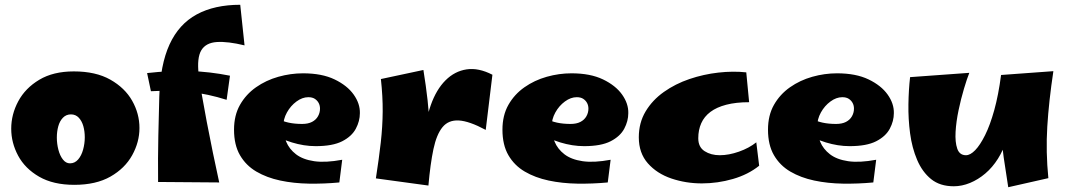

<svg xmlns="http://www.w3.org/2000/svg" viewBox="-20 -762 4471 804"><path d="M291 12Q203 12 144 -22Q85 -56 56 -110Q27 -164 27 -223Q27 -283 56.5 -338Q86 -393 144.5 -428Q203 -463 289 -463Q381 -463 442 -428.5Q503 -394 533.5 -340Q564 -286 564 -226Q564 -167 533.5 -112Q503 -57 442.5 -22.5Q382 12 291 12ZM273 -78Q293 -78 307 -94Q321 -110 328 -135.5Q335 -161 335 -187Q335 -212 329 -233.5Q323 -255 310 -269Q297 -283 277 -283Q257 -283 243.5 -269Q230 -255 224 -233Q218 -211 218 -186Q218 -160 224.5 -135Q231 -110 243.5 -94Q256 -78 273 -78Z M898 2 642 0Q641 -100 643 -193Q645 -286 647 -357Q651 -491 690 -576Q729 -661 803.5 -701.5Q878 -742 986 -742L1004 -572Q934 -589 888 -586Q842 -583 823 -551.5Q804 -520 812 -450Q816 -418 825 -366Q834 -314 846 -251Q858 -188 871.5 -122.5Q885 -57 898 2ZM929 -344Q850 -369 775.5 -377Q701 -385 612 -380L596 -456Q692 -467 775 -464.5Q858 -462 943 -445Z M1401 2Q1337 8 1273.5 7Q1210 6 1153.5 -6Q1097 -18 1053.5 -43.5Q1010 -69 985 -112Q960 -155 960 -219Q960 -279 985 -323Q1010 -367 1052 -396.5Q1094 -426 1145.5 -440.5Q1197 -455 1249 -455Q1328 -455 1381 -429.5Q1434 -404 1461 -366Q1488 -328 1487 -288Q1487 -255 1470 -223Q1453 -191 1413 -170.5Q1373 -150 1302 -150Q1277 -150 1252 -154Q1227 -158 1202.5 -165.5Q1178 -173 1155 -183.5Q1132 -194 1112 -207L1141 -266Q1163 -254 1188.5 -248.5Q1214 -243 1245 -243Q1270 -243 1286.5 -251.5Q1303 -260 1311.5 -275Q1320 -290 1320 -307Q1320 -320 1314.5 -330.5Q1309 -341 1298.5 -348Q1288 -355 1271 -355Q1246 -355 1221.5 -337Q1197 -319 1181.5 -291Q1166 -263 1166 -232Q1166 -199 1178.5 -168.5Q1191 -138 1219.5 -116Q1248 -94 1295.5 -87Q1343 -80 1413 -93Z M1774 15 1757 -171Q1761 -257 1784 -322Q1807 -387 1845.5 -425.5Q1884 -464 1934 -471.5Q1984 -479 2042 -449L2014 -218Q1945 -255 1901.5 -257.5Q1858 -260 1833 -229.5Q1808 -199 1795 -137.5Q1782 -76 1774 15ZM1774 15 1554 -15Q1567 -99 1574.5 -165.5Q1582 -232 1582.5 -295Q1583 -358 1575 -431L1753 -469Q1764 -401 1770.5 -342.5Q1777 -284 1779 -228Q1781 -172 1779.5 -113Q1778 -54 1774 15Z M2525 2Q2461 8 2397.5 7Q2334 6 2277.5 -6Q2221 -18 2177.5 -43.5Q2134 -69 2109 -112Q2084 -155 2084 -219Q2084 -279 2109 -323Q2134 -367 2176 -396.5Q2218 -426 2269.5 -440.5Q2321 -455 2373 -455Q2452 -455 2505 -429.5Q2558 -404 2585 -366Q2612 -328 2611 -288Q2611 -255 2594 -223Q2577 -191 2537 -170.5Q2497 -150 2426 -150Q2401 -150 2376 -154Q2351 -158 2326.5 -165.5Q2302 -173 2279 -183.5Q2256 -194 2236 -207L2265 -266Q2287 -254 2312.5 -248.5Q2338 -243 2369 -243Q2394 -243 2410.5 -251.5Q2427 -260 2435.5 -275Q2444 -290 2444 -307Q2444 -320 2438.5 -330.5Q2433 -341 2422.5 -348Q2412 -355 2395 -355Q2370 -355 2345.5 -337Q2321 -319 2305.5 -291Q2290 -263 2290 -232Q2290 -199 2302.5 -168.5Q2315 -138 2343.5 -116Q2372 -94 2419.5 -87Q2467 -80 2537 -93Z M2919 6Q2852 6 2791.5 -14.5Q2731 -35 2693 -78Q2655 -121 2655 -187Q2655 -248 2683.5 -295.5Q2712 -343 2760 -377Q2808 -411 2867 -431Q2926 -451 2988 -458Q3050 -465 3105 -459L3117 -334Q3062 -334 3021.5 -323.5Q2981 -313 2955 -293.5Q2929 -274 2916.5 -246Q2904 -218 2904 -183Q2904 -146 2930.5 -129Q2957 -112 2994 -112Q3032 -112 3074.5 -127Q3117 -142 3147 -166L3159 -68Q3113 -31 3049 -12.5Q2985 6 2919 6Z M3637 2Q3573 8 3509.5 7Q3446 6 3389.5 -6Q3333 -18 3289.5 -43.5Q3246 -69 3221 -112Q3196 -155 3196 -219Q3196 -279 3221 -323Q3246 -367 3288 -396.5Q3330 -426 3381.5 -440.5Q3433 -455 3485 -455Q3564 -455 3617 -429.5Q3670 -404 3697 -366Q3724 -328 3723 -288Q3723 -255 3706 -223Q3689 -191 3649 -170.5Q3609 -150 3538 -150Q3513 -150 3488 -154Q3463 -158 3438.5 -165.5Q3414 -173 3391 -183.5Q3368 -194 3348 -207L3377 -266Q3399 -254 3424.5 -248.5Q3450 -243 3481 -243Q3506 -243 3522.5 -251.5Q3539 -260 3547.5 -275Q3556 -290 3556 -307Q3556 -320 3550.5 -330.5Q3545 -341 3534.5 -348Q3524 -355 3507 -355Q3482 -355 3457.5 -337Q3433 -319 3417.5 -291Q3402 -263 3402 -232Q3402 -199 3414.5 -168.5Q3427 -138 3455.5 -116Q3484 -94 3531.5 -87Q3579 -80 3649 -93Z M3974 18Q3916 18 3879 -12Q3842 -42 3820.5 -92.5Q3799 -143 3791 -203.5Q3783 -264 3784 -325.5Q3785 -387 3791 -439L4039 -457Q4029 -432 4016.5 -390Q4004 -348 3994 -300.5Q3984 -253 3981.5 -210Q3979 -167 3988.5 -139.5Q3998 -112 4025 -112Q4043 -112 4063.5 -133Q4084 -154 4105 -196Q4126 -238 4143.5 -301Q4161 -364 4172 -448L4209 -276Q4209 -224 4195.5 -179Q4182 -134 4159 -97.5Q4136 -61 4106 -35.5Q4076 -10 4042 4Q4008 18 3974 18ZM4202 22Q4191 -46 4183 -102.5Q4175 -159 4171.5 -212Q4168 -265 4168 -322Q4168 -379 4172 -448L4391 -464Q4372 -338 4365.5 -232Q4359 -126 4370 -16Z"/></svg>

Font: Marhey
Style: Bold
Weight: 700
Designer: Nur Syamsi & Bustanul Arifin
Foundry: Namelatype
Version: Version 1.000